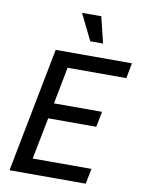

<svg xmlns="http://www.w3.org/2000/svg" viewBox="-99 -995 792 1062"><g transform="rotate(10 297.0 -463.5)"><path d="M30 0H458L475 -86H145L191 -320H461L478 -407H208L248 -614H578L594 -700H166ZM346 -780H418L382 -927H274Z"/></g></svg>

Font: Uncut Sans Medium Italic
Style: Regular
Weight: 500
Italic angle: -11°
Designer: Kasper Nordkvist
Foundry: UNCUT.wtf
Version: Version 1.304;Glyphs 3.2 (3246)